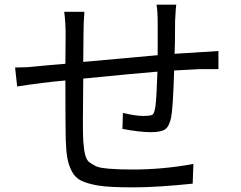

<svg xmlns="http://www.w3.org/2000/svg" viewBox="-20 -791 1040 828"><path d="M262 -444Q162 -435 54 -418L45 -500Q95 -500 128 -504Q198 -511 262 -516Q263 -583 263 -638.5Q263 -694 257 -740H344Q340 -694 340 -635.5Q340 -577 339 -524Q598 -548 660 -553V-696Q660 -743 655 -771H740Q738 -759 735 -699Q735 -603 733 -559L922 -571V-493H843Q796 -491 731 -487Q726 -323 718 -284.5Q710 -246 692.5 -233.5Q675 -221 629.5 -221Q584 -221 508 -235L510 -304Q565 -291 597 -291Q629 -291 637.5 -296.5Q646 -302 650.5 -334Q655 -366 659 -482Q569 -475 339 -452Q336 -225 339 -183.5Q342 -142 348 -121Q354 -100 364.5 -92Q375 -84 394 -74Q424 -60 554 -60Q684 -60 814 -84L811 1Q658 17 554.5 17Q451 17 405.5 9.5Q360 2 332 -11Q304 -24 289.5 -52.5Q275 -81 270 -111.5Q265 -142 263.5 -190Q262 -238 262 -444Z"/></svg>

Font: Swei Fan Sans CJK TC
Style: Regular
Weight: 400
Version: Version 2.130